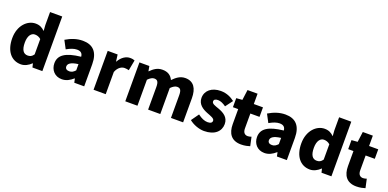

<svg xmlns="http://www.w3.org/2000/svg" viewBox="-4 -1712 5339 2639"><g transform="rotate(20 2665.5 -392.5)"><path d="M276 14C330 14 385 -15 425 -55H429L442 0H587V-799H409V-609L415 -524C378 -560 341 -583 278 -583C160 -583 43 -471 43 -285C43 -99 134 14 276 14ZM323 -132C262 -132 226 -178 226 -287C226 -392 271 -438 320 -438C350 -438 382 -429 409 -404V-180C384 -143 357 -132 323 -132Z M874 14C937 14 990 -15 1037 -57H1042L1054 0H1199V-323C1199 -501 1116 -583 969 -583C880 -583 799 -553 724 -508L786 -391C843 -423 890 -441 935 -441C993 -441 1017 -414 1021 -368C799 -344 705 -279 705 -159C705 -64 769 14 874 14ZM935 -124C898 -124 874 -140 874 -173C874 -213 910 -246 1021 -260V-169C995 -141 971 -124 935 -124Z M1336 0H1514V-325C1543 -400 1594 -427 1636 -427C1661 -427 1678 -423 1699 -418L1728 -571C1712 -578 1693 -583 1659 -583C1602 -583 1539 -546 1497 -470H1494L1481 -569H1336Z M1800 0H1978V-380C2011 -415 2042 -431 2068 -431C2113 -431 2134 -409 2134 -330V0H2312V-380C2346 -415 2377 -431 2403 -431C2448 -431 2468 -409 2468 -330V0H2646V-352C2646 -494 2592 -583 2468 -583C2392 -583 2339 -539 2290 -489C2261 -550 2213 -583 2134 -583C2057 -583 2008 -544 1961 -497H1958L1945 -569H1800Z M2955 14C3110 14 3192 -67 3192 -172C3192 -275 3113 -316 3042 -343C2983 -364 2934 -377 2934 -411C2934 -438 2953 -452 2994 -452C3031 -452 3071 -433 3112 -404L3191 -510C3143 -547 3077 -583 2988 -583C2855 -583 2768 -510 2768 -403C2768 -308 2845 -262 2913 -235C2971 -212 3026 -196 3026 -162C3026 -134 3006 -117 2959 -117C2914 -117 2867 -138 2815 -177L2736 -66C2794 -18 2881 14 2955 14Z M3496 14C3554 14 3595 2 3625 -7L3597 -136C3583 -131 3563 -125 3545 -125C3503 -125 3473 -150 3473 -213V-430H3607V-569H3473V-720H3326L3306 -569L3218 -562V-430H3295V-211C3295 -77 3353 14 3496 14Z M3838 14C3901 14 3954 -15 4001 -57H4006L4018 0H4163V-323C4163 -501 4080 -583 3933 -583C3844 -583 3763 -553 3688 -508L3750 -391C3807 -423 3854 -441 3899 -441C3957 -441 3981 -414 3985 -368C3763 -344 3669 -279 3669 -159C3669 -64 3733 14 3838 14ZM3899 -124C3862 -124 3838 -140 3838 -173C3838 -213 3874 -246 3985 -260V-169C3959 -141 3935 -124 3899 -124Z M4504 14C4558 14 4613 -15 4653 -55H4657L4670 0H4815V-799H4637V-609L4643 -524C4606 -560 4569 -583 4506 -583C4388 -583 4271 -471 4271 -285C4271 -99 4362 14 4504 14ZM4551 -132C4490 -132 4454 -178 4454 -287C4454 -392 4499 -438 4548 -438C4578 -438 4610 -429 4637 -404V-180C4612 -143 4585 -132 4551 -132Z M5182 14C5240 14 5281 2 5311 -7L5283 -136C5269 -131 5249 -125 5231 -125C5189 -125 5159 -150 5159 -213V-430H5293V-569H5159V-720H5012L4992 -569L4904 -562V-430H4981V-211C4981 -77 5039 14 5182 14Z"/></g></svg>

Font: ChiuKong Gothic MN Heavy
Style: Regular
Weight: 900
Designer: Ryoko NISHIZUKA 西塚涼子 (kana, bopomofo & ideographs); Paul D. Hunt (Latin, Greek & Cyrillic); Sandoll Communications 산돌커뮤니
Foundry: Adobe
Version: Version 1.300